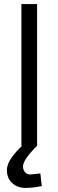

<svg xmlns="http://www.w3.org/2000/svg" viewBox="-20 -716 287 942"><path d="M85 0V-696H162V0H161Q93 68 93 100Q93 117 102.5 128.5Q112 140 129 140L178 135L185 197Q140 206 106 206Q66 206 40 182.5Q14 159 14 119Q14 88 38.5 55Q63 22 88 0Z"/></svg>

Font: TitilliumText22L Rg
Style: Regular
Weight: 400
Designer: Campivisivi
Foundry: Campivisivi
Version: 1.000